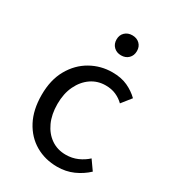

<svg xmlns="http://www.w3.org/2000/svg" viewBox="-173 -788 803 894"><g transform="rotate(30 228.0 -341.0)"><path d="M275.4 12Q210.1 12 158.2 -18.1Q106.3 -48.2 76.2 -105.1Q46 -162.1 46 -242.3Q46 -323.5 78.5 -380.6Q110.9 -437.7 164.3 -467.9Q217.7 -498 279.7 -498Q327.8 -498 362.3 -481.9Q396.9 -465.8 422.1 -441L381.4 -389.9Q363.1 -408 338.7 -418.8Q314.4 -429.5 283.3 -429.5Q239.7 -429.5 205.4 -405.9Q171.2 -382.3 151 -340.4Q130.8 -298.5 130.8 -242.3Q130.8 -186.7 149.9 -145Q169 -103.3 203 -79.9Q236.9 -56.5 282.1 -56.5Q315.7 -56.5 344.7 -69.2Q373.7 -82 395.3 -102.1L431 -51.5Q400.4 -22.8 361.1 -5.4Q321.7 12 275.4 12ZM273.7 -586Q250 -586 234.4 -601Q218.9 -616 218.9 -640.4Q218.9 -664.2 234.4 -678.9Q250 -693.6 273.7 -693.6Q298 -693.6 313.2 -678.9Q328.5 -664.2 328.5 -640.4Q328.5 -616 313.2 -601Q298 -586 273.7 -586Z"/></g></svg>

Font: Source Sans 3 VF
Style: Regular
Weight: 200
Designer: Paul D. Hunt
Foundry: Adobe
Version: Version 3.046;hotconv 1.0.118;makeotfexe 2.5.65603